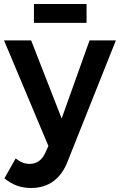

<svg xmlns="http://www.w3.org/2000/svg" viewBox="-27 -736 597 956"><path d="M404 -716H142V-622H404ZM310 67 550 -535H419L280 -146L128 -535H-7L214 -9L198 26C181 63 154 80 120 80C96 80 76 72 51 53L-5 152C36 185 76 200 128 200C213 200 276 156 310 67Z"/></svg>

Font: Montserrat_SPRD_medium Medium
Style: Regular
Weight: 400
Designer: Julieta Ulanovsky edited by Nelly Hempel
Foundry: Julieta Ulanovsky
Version: Version 4.000;PS 004.000;hotconv 1.0.88;makeotf.lib2.5.64775